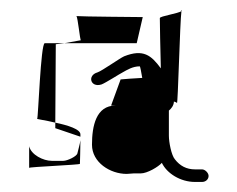

<svg xmlns="http://www.w3.org/2000/svg" viewBox="-20 -396 472 382"><path d="M38 -62C38 -64 139 -68 139 -70C139 -72 140 -101 140 -117C139 -109 135 -96 134 -91C133 -85 114 -76 106 -76H83C66 -76 42 -88 38 -105ZM54 -160C51 -159 70 -157 90 -152L91 -308L108 -310H69C61 -310 56 -160 54 -160ZM90 -141 140 -124V-128C141 -139 114 -147 90 -152ZM108 -310H252L264 -362C264 -362 140 -363 132 -364C135 -361 139 -316 141 -316ZM132 -364ZM140 -124ZM163 -108C163 -73 199 -50 232 -50C237 -50 242 -51 246 -51H260C273 -51 295 -64 302 -72C312 -51 339 -34 368 -34H382C389 -34 395 -39 395 -46C395 -52 388 -59 382 -59H368C351 -59 338 -66 328 -79C321 -87 316 -113 316 -126V-176C320 -179 326 -186 326 -194C329 -193 332 -192 332 -191C334 -186 338 -353 341 -374C335 -369 298 -364 298 -360C298 -356 299 -289 300 -260C281 -286 265 -299 227 -284C218 -280 183 -255 174 -252C153 -246 160 -221 182 -228C190 -231 218 -249 224 -252C233 -257 244 -264 258 -264C259 -264 261 -253 263 -241C246 -240 230 -239 220 -238L201 -186H210C171 -186 163 -145 163 -108ZM341 -374C342 -375 342 -375 342 -376C342 -376 341 -376 341 -376Z"/></svg>

Font: FailCity
Style: Regular
Weight: 400
Version: Version 1